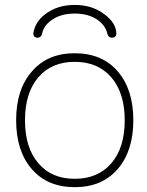

<svg xmlns="http://www.w3.org/2000/svg" viewBox="-20 -775 602 784"><path d="M136.7 -108.4Q190.4 -44.9 285.2 -44.9Q379.9 -44.9 434.6 -108.4Q489.3 -171.9 489.3 -283.7Q489.3 -395.5 434.6 -459Q379.9 -522.5 285.2 -522.5Q190.4 -522.5 136.2 -459Q82 -395.5 82 -283.7Q82 -171.9 136.7 -108.4ZM110.4 -483.4Q173.8 -557.6 285.2 -557.6Q396.5 -557.6 460.4 -483.9Q524.4 -410.2 524.4 -284.2Q524.4 -158.2 460.4 -84.5Q396.5 -10.7 285.2 -10.7Q173.8 -10.7 109.9 -84.5Q45.9 -158.2 45.9 -284.2Q45.9 -410.2 110.4 -483.4ZM455.1 -636.7Q455.1 -630.9 451.2 -626Q445.3 -621.1 437.5 -621.1Q421.9 -621.1 418 -638.7Q411.1 -668.9 381.8 -691.4Q343.8 -719.7 285.2 -719.7Q226.6 -719.7 188.5 -691.4Q158.2 -668.9 152.3 -638.7Q148.4 -621.1 132.8 -621.1Q125 -621.1 120.1 -626Q116.2 -630.9 116.2 -636.7Q116.2 -637.7 116.2 -638.7Q123 -685.5 164.1 -716.8Q213.9 -754.9 285.2 -754.9Q356.4 -754.9 406.2 -716.8Q455.1 -680.7 455.1 -636.7Z"/></svg>

Font: Gen Jyuu Gothic ExtraLight
Style: Regular
Weight: 100
Designer: [Source Han Sans]
Ryoko NISHIZUKA  (kana & ideographs); Paul D. Hunt (Latin, Greek & Cyrillic); Wenlong ZHANG  (bopomofo
Version: Version 1.002.20150607